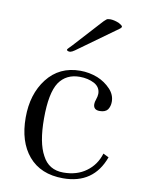

<svg xmlns="http://www.w3.org/2000/svg" viewBox="-78 -708 574 772"><g transform="rotate(10 209.5 -321.5)"><path d="M227.1 -428.2Q263.7 -428.2 297.9 -415Q329.1 -402.3 352.1 -377.9Q373 -355.5 373 -327.1Q373 -308.6 363.8 -294.9Q354 -282.2 331.1 -282.2Q305.2 -282.2 305.2 -306.2Q305.2 -314.9 309.1 -325.2Q314 -339.8 314 -349.1Q314 -376 289.1 -390.1Q262.7 -403.8 229 -403.8Q173.8 -403.8 145 -361.8Q116.2 -318.4 116.2 -213.9Q116.2 -114.7 144 -64.9Q170.4 -13.2 230 -13.2Q285.6 -13.2 323.2 -41Q361.8 -68.8 376 -116.2L398.9 -105Q357.4 9.8 232.9 9.8Q141.6 9.8 91.8 -48.8Q43 -106.4 43 -205.1Q43 -300.8 91.8 -363.8Q141.6 -428.2 227.1 -428.2ZM360.8 -631.8Q360.8 -627 352.1 -621.1L190.9 -504.9Q180.7 -497.6 172.9 -496.1Q159.2 -496.1 159.2 -502.9Q159.2 -504.9 178.2 -523.9L272.9 -627.9Q286.1 -643.1 293.9 -648.9Q297.9 -652.8 309.1 -652.8Q324.7 -652.8 344.2 -645Q360.8 -636.2 360.8 -631.8Z"/></g></svg>

Font: Unna Light
Style: Regular
Weight: 300
Designer: Jorge de Buen Unna
Foundry: Omnibus-Type
Version: Version 2.007;PS 002.007;hotconv 1.0.88;makeotf.lib2.5.64775